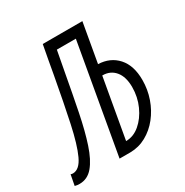

<svg xmlns="http://www.w3.org/2000/svg" viewBox="-183 -825 932 967"><g transform="rotate(-30 282.5 -341.5)"><path d="M5.9 9.8Q0 9.8 -7.6 9Q-15.1 8.3 -21.5 6.3L-9.8 -55.2Q-4.4 -52.7 3.4 -52.7Q41.5 -53.2 67.6 -109.9Q93.8 -166.5 116.7 -273.2Q139.6 -379.9 167 -530.3Q174.3 -570.8 181.6 -611.8Q189 -652.8 196.8 -693.4H427.2L387.2 -466.3Q456.5 -463.9 498.8 -417Q541 -370.1 541 -286.1Q541 -230.5 523.2 -179.4Q505.4 -128.4 473.4 -88.1Q441.4 -47.9 398.4 -24.2Q355.5 -0.5 305.7 0H243.2L354.5 -633.3H244.1Q238.8 -604.5 233.4 -575.9Q228 -547.4 222.7 -519Q201.2 -400.4 181.6 -303.2Q162.1 -206.1 138.9 -136Q115.7 -65.9 84 -28.1Q52.2 9.8 5.9 9.8ZM315.9 -60.1Q359.4 -60.1 396.2 -91.3Q433.1 -122.6 455.8 -172.9Q478.5 -223.1 478.5 -280.8Q478.5 -340.3 451.2 -373.3Q423.8 -406.2 378.4 -406.2Q377.4 -406.2 377 -406.2Z"/></g></svg>

Font: Cascadia Code Light
Style: Italic
Weight: 300
Italic angle: -10°
Monospace: yes
Designer: Aaron Bell
Foundry: Saja Typeworks
Version: Version 2404.023; ttfautohint (v1.8.4)